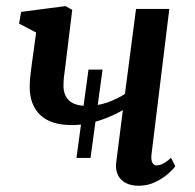

<svg xmlns="http://www.w3.org/2000/svg" viewBox="-20 -584 623 614"><path d="M224.5 -79 263 -361.5H308L269.5 -79ZM211 -552.5 191 -389Q189.5 -375 187.5 -361.2Q185.5 -347.5 184.2 -334.8Q183 -322 183 -310Q183 -279.5 201 -262.5Q219 -245.5 257.5 -245.5Q292.5 -245.5 323 -256.2Q353.5 -267 379.5 -283.5L415 -555.5H521.5L464.5 -90.5Q462.5 -72.5 467.2 -63.8Q472 -55 480.5 -55Q489 -55 500.5 -60.2Q512 -65.5 527 -79.5L540.5 -52.5Q534 -42.5 517 -27.8Q500 -13 476 -1.5Q452 10 423.5 10Q398.5 10 381.5 0.8Q364.5 -8.5 356.8 -25Q349 -41.5 351.5 -63.5L373 -232Q349 -218 321.2 -207Q293.5 -196 265.2 -190Q237 -184 209.5 -184Q142.5 -184 108.8 -216.2Q75 -248.5 75 -306Q75 -322 77 -341.2Q79 -360.5 81.8 -380.2Q84.5 -400 87 -417L95.5 -480L41 -508.5L47.5 -546L189.5 -564.5Z"/></svg>

Font: Merriweather 24pt Medium
Style: Italic
Weight: 500
Italic angle: -7.8°
Version: Version 2.101